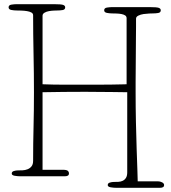

<svg xmlns="http://www.w3.org/2000/svg" viewBox="-20 -841 815 916"><path d="M629 -752Q629 -739 629 -713Q629 -687 628.5 -654Q628 -621 628 -584.5Q628 -548 627.5 -513.5Q627 -479 627 -449.5Q627 -420 627 -401Q627 -330 628.5 -259Q630 -188 632 -128.5Q634 -69 635.5 -28Q637 13 637 24H733Q744 24 753.5 29Q763 34 763 42Q763 55 743 55H535Q521 55 507.5 52.5Q494 50 494 42Q494 33 504 30Q514 27 523 27Q533 27 544.5 26.5Q556 26 565.5 21.5Q575 17 581 7.5Q587 -2 587 -19V-401Q548 -401 512 -402Q480 -402 446.5 -402.5Q413 -403 387 -403Q336 -403 285 -402.5Q234 -402 183 -401V-31H279Q298 -31 303.5 -26Q309 -21 309 -13Q309 0 289 0H77Q63 0 49.5 -2.5Q36 -5 36 -13Q36 -22 46 -25Q56 -28 65 -28Q75 -28 87.5 -28.5Q100 -29 111.5 -33.5Q123 -38 130.5 -47.5Q138 -57 138 -74Q138 -156 140 -234.5Q142 -313 142 -401Q142 -489 140 -584.5Q138 -680 138 -768Q138 -777 129.5 -781.5Q121 -786 108.5 -788Q96 -790 82 -790.5Q68 -791 58 -791Q47 -791 34 -793.5Q21 -796 21 -806Q21 -817 35 -819Q49 -821 58 -821H240Q272 -821 281.5 -817.5Q291 -814 291 -806Q291 -795 278.5 -793Q266 -791 254 -791Q249 -791 237.5 -790.5Q226 -790 214 -788Q202 -786 192.5 -780.5Q183 -775 183 -766V-439Q234 -437 285 -437Q336 -437 387 -437Q412 -437 446.5 -437Q481 -437 512 -437.5Q543 -438 564 -438.5Q585 -439 584 -439V-754Q584 -763 577 -767.5Q570 -772 559.5 -774Q549 -776 536.5 -776.5Q524 -777 514 -777Q503 -777 490 -779.5Q477 -782 477 -792Q477 -803 491 -805Q505 -807 514 -807H696Q728 -807 737.5 -803.5Q747 -800 747 -792Q747 -781 734.5 -779Q722 -777 710 -777Q705 -777 692 -776.5Q679 -776 665 -774Q651 -772 640 -766.5Q629 -761 629 -752Z"/></svg>

Font: Life Savers
Style: Regular
Weight: 400
Designer: Pablo Impallari, Rodrigo Fuenzalida, Brenda Gallo
Foundry: Pablo Impallari, Rodrigo Fuenzalida, Brenda Gallo
Version: Version 3.001; ttfautohint (v0.95) -l 8 -r 50 -G 200 -x 14 -